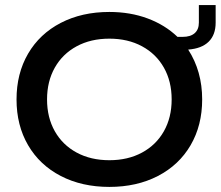

<svg xmlns="http://www.w3.org/2000/svg" viewBox="-20 -725 868 755"><path d="M678 -580H698Q729 -580 745.5 -594.5Q762 -609 762 -636V-705H828V-636Q828 -588 800.5 -561Q773 -534 720 -530Q775 -445 775 -334Q775 -232 729.5 -154Q684 -76 601 -33Q518 10 410 10Q302 10 219 -33Q136 -76 90.5 -154Q45 -232 45 -334Q45 -436 90.5 -514Q136 -592 219 -635Q302 -678 410 -678Q492 -678 560.5 -652.5Q629 -627 678 -580ZM655 -334Q655 -405 624.5 -459Q594 -513 538.5 -543Q483 -573 410 -573Q337 -573 281.5 -543Q226 -513 195.5 -459Q165 -405 165 -334Q165 -263 195.5 -209Q226 -155 281.5 -125Q337 -95 410 -95Q483 -95 538.5 -125Q594 -155 624.5 -209Q655 -263 655 -334Z"/></svg>

Font: Madhuban Medium
Style: Regular
Weight: 500
Designer: jaikishan Patel
Foundry: MagicType
Version: Version 1.000